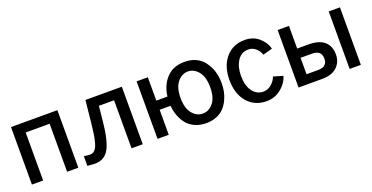

<svg xmlns="http://www.w3.org/2000/svg" viewBox="-27 -1139 3346 1728"><g transform="rotate(-20 1646.5 -275.0)"><path d="M71.3 0V-550.8H515.6V0H408.2V-460H178.7V0Z M597.7 -80.1Q638.7 -74.2 654.3 -74.2Q681.6 -74.2 700.7 -92.8Q719.7 -111.3 731.4 -151.9Q743.2 -192.4 749 -230.5Q754.9 -268.6 761.7 -332L784.2 -550.8H1132.8V0H1025.4V-460H879.9L866.2 -320.3Q848.6 -139.6 805.7 -61Q762.7 17.6 668.9 17.6Q666 17.6 597.7 12.7Z M1594.7 -274.4Q1594.7 -175.8 1636.7 -125Q1678.7 -74.2 1737.3 -74.2Q1794.9 -74.2 1836.9 -125Q1878.9 -175.8 1878.9 -274.4Q1878.9 -374 1836.9 -425.3Q1794.9 -476.6 1737.3 -476.6Q1679.7 -476.6 1637.2 -425.3Q1594.7 -374 1594.7 -274.4ZM1274.4 0V-550.8H1381.8V-327.1H1488.3Q1501 -432.6 1564.9 -500.5Q1628.9 -568.4 1737.3 -568.4Q1858.4 -568.4 1923.3 -483.4Q1988.3 -398.4 1988.3 -274.4Q1988.3 -234.4 1981 -195.8Q1973.6 -157.2 1955.1 -118.2Q1936.5 -79.1 1909.2 -49.3Q1881.8 -19.5 1837.4 -1Q1793 17.6 1737.3 17.6Q1675.8 17.6 1627.4 -4.9Q1579.1 -27.3 1550.3 -64.9Q1521.5 -102.5 1505.9 -146.5Q1490.2 -190.4 1486.3 -239.3H1381.8V0Z M2063.5 -275.4Q2063.5 -408.2 2132.3 -488.3Q2201.2 -568.4 2314.5 -568.4Q2394.5 -568.4 2449.2 -521Q2503.9 -473.6 2519.5 -411.1L2428.7 -385.7Q2416 -423.8 2386.2 -450.2Q2356.4 -476.6 2315.4 -476.6Q2249 -476.6 2211.4 -419.4Q2173.8 -362.3 2173.8 -275.4Q2173.8 -180.7 2213.9 -127Q2253.9 -73.2 2315.4 -73.2Q2359.4 -73.2 2394 -103Q2428.7 -132.8 2442.4 -171.9L2533.2 -145.5Q2514.6 -80.1 2454.6 -31.2Q2394.5 17.6 2314.5 17.6Q2202.1 17.6 2132.8 -62Q2063.5 -141.6 2063.5 -275.4Z M3114.3 0V-550.8H3221.7V0ZM2625 0V-550.8H2733.4V-334H2841.8Q2942.4 -334 2992.7 -290Q3043 -246.1 3043 -165Q3043 -92.8 2993.7 -46.4Q2944.3 0 2852.5 0ZM2733.4 -87.9H2844.7Q2932.6 -87.9 2932.6 -166Q2932.6 -245.1 2842.8 -245.1H2733.4Z"/></g></svg>

Font: Gothic A1 SemiBold
Style: Regular
Weight: 600
Version: Version 2.50